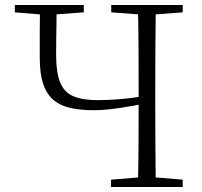

<svg xmlns="http://www.w3.org/2000/svg" viewBox="-20 -743 801 763"><path d="M160 -684 39 -694V-723H313V-694L178 -684ZM352 -305Q302 -305 262 -313.5Q222 -322 194.5 -344Q167 -366 152.5 -407Q138 -448 138 -513Q138 -566 138 -618.5Q138 -671 139 -723H205Q205 -692 204.5 -658Q204 -624 203.5 -590.5Q203 -557 203 -527Q203 -455 219 -415.5Q235 -376 271.5 -360.5Q308 -345 368 -345Q408 -345 457 -349Q506 -353 564 -363V-333Q509 -322 452.5 -313.5Q396 -305 352 -305ZM421 0V-29L556 -40H574L706 -29V0ZM528 0Q530 -83 530.5 -167Q531 -251 531 -342V-390Q531 -474 530.5 -557.5Q530 -641 528 -723H599Q598 -641 597.5 -557.5Q597 -474 597 -390V-333Q597 -249 597.5 -166Q598 -83 599 0ZM556 -684 422 -694V-723H706V-694L574 -684Z"/></svg>

Font: Noto Serif KR
Style: Regular
Weight: 200
Designer: Ryoko NISHIZUKA 西塚涼子 (kana & ideographs); Frank Grießhammer (Latin, Greek & Cyrillic); Wenlong ZHANG 张文龙 (bopomofo); San
Foundry: Adobe
Version: Version 2.001;hotconv 1.1.0;makeotfexe 2.6.0